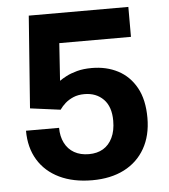

<svg xmlns="http://www.w3.org/2000/svg" viewBox="-51 -732 697 791"><g transform="rotate(-5 297.5 -337.0)"><path d="M299.2 12Q221.1 12 163.8 -15.5Q106.4 -43.1 75.5 -94Q44.5 -145 44.5 -215H181.3Q181.3 -179.6 194.9 -152.5Q208.5 -125.4 234 -110.8Q259.6 -96.3 294.6 -96.3Q328.8 -96.3 353.5 -110.9Q378.2 -125.6 392.1 -154.5Q406.1 -183.3 406.1 -224.9Q406.1 -283 376 -313.6Q345.8 -344.3 297.2 -344.3Q271.2 -344.3 251.4 -335.9Q231.7 -327.4 217.8 -315.2Q204 -302.9 194.1 -288.8L69 -305.3L97.2 -686.4H509V-562.6H212.6L202.2 -407.7Q213.2 -415.6 231.1 -425Q249 -434.4 275.3 -441.6Q301.7 -448.8 336.7 -448.8Q397.2 -448.8 444.8 -424Q492.4 -399.1 520 -349.3Q547.5 -299.6 547.5 -224.2Q547.5 -151.4 517.3 -98.2Q487.1 -45 431.6 -16.5Q376 12 299.2 12Z"/></g></svg>

Font: Archivo Variable SemiBold
Style: Regular
Weight: 600
Designer: Hector Gatti
Foundry: Omnibus-Type
Version: Version 2.001